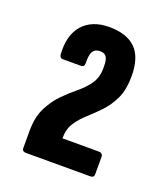

<svg xmlns="http://www.w3.org/2000/svg" viewBox="-89 -840 486 557"><g transform="rotate(20 154.0 -562.0)"><path d="M53 -349Q41 -349 41 -360V-412Q41 -455 55.5 -484Q70 -513 90 -533.5Q110 -554 131 -571Q152 -588 166 -608Q180 -628 180 -656V-664Q180 -682 174.5 -691Q169 -700 154 -700Q139 -700 132.5 -689Q126 -678 127 -652Q127 -641 116 -641H61Q51 -641 50 -652Q46 -711 74.5 -743Q103 -775 156 -775Q210 -775 237.5 -748Q265 -721 265 -663Q265 -621 252 -593.5Q239 -566 220.5 -546.5Q202 -527 183 -510Q164 -493 151 -473.5Q138 -454 138 -425H252Q256 -425 259.5 -422Q263 -419 263 -414V-360Q263 -349 252 -349Z"/></g></svg>

Font: Sofia Sans Extra Condensed
Style: Bold
Weight: 700
Designer: Botio Nikoltchev, Ani Petrova
Foundry: lettersoup
Version: Version 4.101